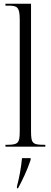

<svg xmlns="http://www.w3.org/2000/svg" viewBox="-20 -780 270 1021"><path d="M9 0H221V-10H216C153 -10 145 -17 145 -83V-760H9V-750H22C70 -750 85 -745 85 -676V-83C85 -17 76 -10 14 -10H9ZM70 212V221H76C97 182 124 128 143 70V61H97C92 114 83 162 70 212Z"/></svg>

Font: Noto Serif Display ExtraCondensed Light
Style: Regular
Weight: 300
Width: 2
Designer: Monotype Design Team
Foundry: Monotype Imaging Inc.
Version: Version 2.009